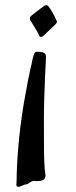

<svg xmlns="http://www.w3.org/2000/svg" viewBox="-20 -483 294 739"><path d="M44 210C44 218 43 224 43 228C43 232 44 236 51 236C60 236 71 227 79 227C90 227 97 213 112 213C113 213 113 214 120 214C147 214 155 207 155 192C155 190 152 171 152 167C149 122 149 86 149 -21C149 -132 157 -250 157 -263C157 -278 150 -282 134 -283C130 -283 127 -284 123 -284C113 -284 110 -280 100 -230C93 -201 84 -156 72 -87C51 36 44 155 44 210ZM96 -406C99 -400 129 -355 131 -345C132 -342 135 -341 138 -341C142 -341 146 -344 147 -345L194 -390C197 -393 199 -396 199 -399C199 -402 198 -405 195 -409C193 -416 173 -452 167 -458C164 -461 162 -463 159 -463C154 -463 150 -461 147 -458C146 -458 115 -434 105 -426C98 -421 95 -417 95 -412C95 -409 95 -407 96 -406Z"/></svg>

Font: Engagement
Style: Regular
Weight: 400
Designer: Astigmatic (AOETI)
Foundry: Astigmatic (AOETI)
Version: Version 1.000